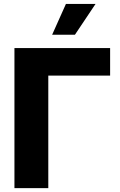

<svg xmlns="http://www.w3.org/2000/svg" viewBox="-20 -977 623 997"><path d="M551.8 -727.3V-584.5H230.8V0H55V-727.3ZM250.7 -796.5 322.4 -956.7H476.2L369 -796.5Z"/></svg>

Font: Inter P Extra Bold
Style: Regular
Weight: 800
Designer: Rasmus Andersson
Foundry: rsms
Version: Version 3.018;git-588b23468